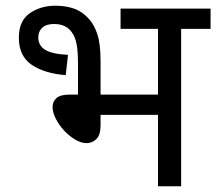

<svg xmlns="http://www.w3.org/2000/svg" viewBox="-20 -652 757 672"><path d="M174 -632Q211 -632 240 -621.5Q269 -611 291 -586Q309 -567 320.5 -533Q332 -499 332 -437V-321H533V-551H402V-622H717V-551H614V0H533V-250H332V-213Q332 -180 317.5 -165.5Q303 -151 283 -151Q264 -151 243 -163.5Q222 -176 204 -195.5Q186 -215 175 -237Q164 -259 164 -278Q164 -296 177.5 -308.5Q191 -321 224 -321H253V-426Q253 -473 248 -498Q243 -523 232 -538Q212 -568 169 -568Q142 -568 128 -555Q114 -542 114 -521Q114 -493 137.5 -478Q161 -463 218 -460L210 -389Q135 -395 90.5 -425.5Q46 -456 46 -520Q46 -579 84 -605.5Q122 -632 174 -632Z"/></svg>

Font: Noto Sans
Style: Regular
Weight: 400
Designer: Monotype Design Team
Foundry: Monotype Imaging Inc.
Version: Version 2.007